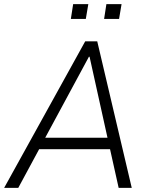

<svg xmlns="http://www.w3.org/2000/svg" viewBox="-28 -904 725 924"><path d="M-8 0 382 -705H440L606 0H543L498 -202L526 -186H134L169 -202L60 0ZM400 -631 183 -229 165 -241H513L492 -229L403 -631ZM473 -813 484 -884H557L545 -813ZM313 -813 324 -884H397L385 -813Z"/></svg>

Font: Nunito Sans 10pt SemiCondensed Light
Style: Italic
Weight: 300
Width: 4
Italic angle: -9°
Designer: Vernon Adams
Foundry: Vernon Adams
Version: Version 3.101;gftools[0.9.27]